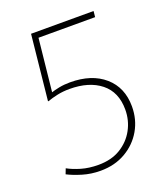

<svg xmlns="http://www.w3.org/2000/svg" viewBox="-131 -784 767 886"><g transform="rotate(-20 252.5 -341.0)"><path d="M211 11Q165 11 123.5 -1.5Q82 -14 53 -29L63 -55Q90 -40 127.5 -29Q165 -18 211 -18Q275 -18 320 -45.5Q365 -73 389.5 -118Q414 -163 414 -216Q414 -302 357 -347.5Q300 -393 204 -393Q172 -393 144 -387Q116 -381 94 -373L92 -374L125 -693H432L429 -664H151L124 -406Q138 -411 163 -416Q188 -421 217 -421Q323 -421 385.5 -366.5Q448 -312 448 -219Q448 -155 418 -103Q388 -51 334.5 -20Q281 11 211 11Z"/></g></svg>

Font: Murecho ExtraLight
Style: Regular
Weight: 200
Designer: Neil Summerour
Foundry: Positype
Version: Version 1.010; ttfautohint (v1.8.3)